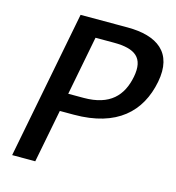

<svg xmlns="http://www.w3.org/2000/svg" viewBox="-108 -823 839 915"><g transform="rotate(15 311.0 -365.0)"><path d="M149 0 200 -262H269.5C481 -262 586.5 -363.5 616.5 -517C646 -668 555 -730 409 -730H177L35 0ZM293.5 -351.5H217.5L274 -643H364C470.5 -643 517.5 -608 499 -511C480 -414 423 -351.5 293.5 -351.5Z"/></g></svg>

Font: Monaspace Neon Medium
Style: Italic
Weight: 500
Italic angle: -11°
Designer: Riley Cran & the Lettermatic Team
Foundry: Lettermatic
Version: Version 1.200 (Monaspace Neon)